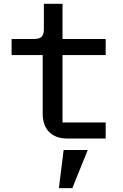

<svg xmlns="http://www.w3.org/2000/svg" viewBox="-20 -718 640 995"><path d="M329.9 0H527.7V-83.5H304V-432.5H527.7V-516H304V-698.2H207.4V-567.5C207.4 -529.1 192.8 -516 155.5 -516H40.1V-432.5H201.3V-128.2C201.3 -53.3 242.5 0 329.9 0ZM285.2 257.1H354.8L434.7 59.3H309.7Z"/></svg>

Font: Margiela Mono Medium
Style: Regular
Weight: 500
Designer: Mike Abbink, Paul van der Laan, Pieter van Rosmalen
Foundry: Bold Monday
Version: Version 2.003 2021